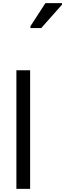

<svg xmlns="http://www.w3.org/2000/svg" viewBox="-20 -1210 417 1230"><path d="M175 -1030H244L377 -1180V-1190H271L175 -1042ZM173 0V-760H85V0Z"/></svg>

Font: Noto Sans Tifinagh Agraw Imazighen
Style: Regular
Weight: 400
Designer: JamraPatel
Foundry: JamraPatel LLC
Version: Version 2.006